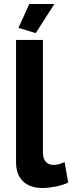

<svg xmlns="http://www.w3.org/2000/svg" viewBox="-20 -929 360 957"><path d="M158 -764 72 -790 126 -909H251ZM60 -730H194V-168Q194 -139 208 -123Q222 -107 248 -107Q260 -107 274.5 -111Q289 -115 302 -121L320 -19Q293 -6 257 1Q221 8 192 8Q129 8 94.5 -25.5Q60 -59 60 -121Z"/></svg>

Font: Oxford Sans
Style: Bold
Weight: 700
Designer: Matt McInerney, Pablo Impallari, Rodrigo Fuenzalida
Foundry: Matt McInerney, Pablo Impallari, Rodrigo Fuenzalida
Version: Version 3.000g; ttfautohint (v1.5) -l 8 -r 28 -G 28 -x 14 -D